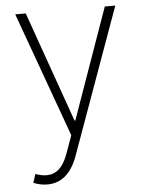

<svg xmlns="http://www.w3.org/2000/svg" viewBox="-54 -588 642 847"><g transform="rotate(-5 267.0 -165.0)"><path d="M121.1 214.5Q104.8 214.5 88.8 210.9Q72.8 207.4 60 201.7L72.8 163.7Q123.6 182.9 159.3 165.1Q195 147.4 217.3 85.2L245.4 7.5L45.5 -545.5H92L265.3 -55.8H268.8L442.1 -545.5H488.6L255.3 102.3Q213.4 215.2 121.1 214.5Z"/></g></svg>

Font: Inter UI Extra Light
Style: Regular
Weight: 200
Designer: Rasmus Andersson
Foundry: rsms
Version: 3.2;8d6f07862